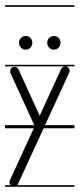

<svg xmlns="http://www.w3.org/2000/svg" viewBox="-22 -483 306 735"><path d="M209.8 -319C209.8 -334 198.8 -345 184.8 -345C169.8 -345 158.8 -334 158.8 -319C158.8 -305 169.8 -293 184.8 -293C198.8 -293 209.8 -305 209.8 -319ZM101.8 -319C101.8 -334 90.8 -345 76.8 -345C61.8 -345 50.8 -334 50.8 -319C50.8 -305 61.8 -293 76.8 -293C90.8 -293 101.8 -305 101.8 -319ZM-2.5 -235V-229H228C221 -229 215 -225 212 -219L130 -40L49 -217C46 -224 40 -227 34 -227C31 -227 29 -227 27 -226C20 -223 17 -217 17 -210C17 -208 17 -205 18 -203L109.2 -4H-2.5V8H107.3L16 207C15 210 14 212 14 215C14 218 16 222 18 225C18.3 225.3 18.5 225.7 18.8 226H-2.5V232H32H263V226H44.4C45.8 224.3 46.6 222.4 47 221L145 8H263V-4H150.5L243 -205C244 -207 245 -210 245 -212C245 -215 244 -218 242 -221C239 -226 234 -229 228 -229H263V-235ZM-2.5 -463V-457H263V-463Z"/></svg>

Font: LetsTraceRuled
Style: Medium
Weight: 500
Version: Version 003.000